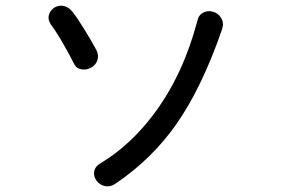

<svg xmlns="http://www.w3.org/2000/svg" viewBox="-20 -703 1040 678"><path d="M235.4 -662.1Q220.7 -679.7 202.1 -682.6Q184.6 -684.6 169.9 -674.8Q156.2 -665 152.3 -648.4Q148.4 -631.8 161.1 -614.3Q179.7 -589.8 204.1 -546.9Q220.7 -518.6 242.2 -476.6Q250 -460.9 268.6 -458Q284.2 -455.1 300.8 -463.9Q317.4 -472.7 323.2 -488.3Q330.1 -506.8 320.3 -526.4Q300.8 -562.5 281.2 -593.8Q253.9 -638.7 235.4 -662.1ZM764.6 -600.6Q771.5 -623 760.7 -639.6Q752 -655.3 733.4 -661.1Q714.8 -667 699.2 -659.2Q681.6 -651.4 676.8 -628.9Q627 -440.4 526.4 -304.7Q444.3 -193.4 338.9 -128.9Q316.4 -117.2 312.5 -97.7Q309.6 -80.1 321.3 -64.5Q332 -49.8 350.6 -45.9Q371.1 -42 389.6 -55.7Q517.6 -142.6 603.5 -265.6Q693.4 -394.5 764.6 -600.6Z"/></svg>

Font: GungsuhChe
Style: Regular
Weight: 400
Monospace: yes
Version: Version 2.21